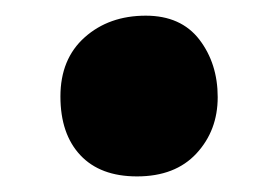

<svg xmlns="http://www.w3.org/2000/svg" viewBox="-20 -188 355 245"><path d="M154.8 37.1Q107.9 37.1 82.5 10Q57.1 -17.1 57.1 -64.9Q57.1 -112.8 88.1 -140.4Q119.1 -168 166 -168Q210.9 -168 234.4 -137.5Q257.8 -106.9 257.8 -64Q257.8 -21.5 230.7 7.8Q203.6 37.1 154.8 37.1Z"/></svg>

Font: Shantell Sans Irregular Bouncy
Style: Bold
Weight: 700
Designer: Stephen Nixon, Anya Danilova, Shantell Martin
Foundry: Arrow Type
Version: Version 1.006;[9816181b4]